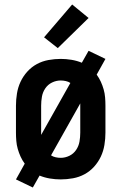

<svg xmlns="http://www.w3.org/2000/svg" viewBox="-20 -790 540 854"><path d="M126 44 51 8 90 -62Q79 -77 71.5 -93.5Q64 -110 59 -127.5Q54 -145 52.5 -163.5Q51 -182 51 -200V-320Q51 -347 55.5 -374.5Q60 -402 71.5 -426.5Q83 -451 101.5 -471.5Q120 -492 144 -505Q168 -518 195.5 -523Q223 -528 250 -528Q274 -528 298 -524Q322 -520 344 -511L374 -564L449 -528L410 -458Q421 -443 428.5 -426.5Q436 -410 441 -392.5Q446 -375 447.5 -356.5Q449 -338 449 -320V-200Q449 -173 444.5 -145.5Q440 -118 428.5 -93.5Q417 -69 398.5 -48.5Q380 -28 356 -15Q332 -2 304.5 3Q277 8 250 8Q226 8 202 4Q178 0 156 -9ZM163 -190 293 -421Q284 -427 272.5 -429.5Q261 -432 250 -432Q230 -432 211.5 -423Q193 -414 181.5 -397Q170 -380 166.5 -360Q163 -340 163 -320ZM250 -88Q270 -88 288.5 -97Q307 -106 318.5 -123Q330 -140 333.5 -160Q337 -180 337 -200V-330L207 -99Q216 -93 227.5 -90.5Q239 -88 250 -88ZM237 -576 176 -624 301 -770 374 -710Z"/></svg>

Font: Moesevka
Style: Bold
Weight: 700
Monospace: yes
Designer: Belleve Invis
Foundry: Belleve Invis
Version: Version 32.5.0; ttfautohint (v1.8.4)